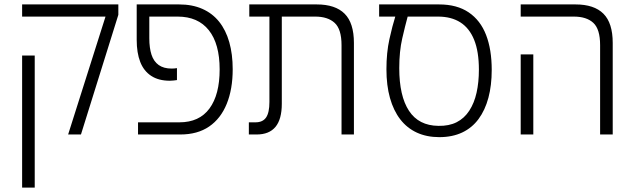

<svg xmlns="http://www.w3.org/2000/svg" viewBox="-20 -608 2866 868"><path d="M288 0 457 -533H80V-588H515V-541L346 0ZM80 240V-357H137V240Z M604 0V-55H791Q881 -55 927 -117.5Q973 -180 973 -294Q973 -410 924 -471.5Q875 -533 783 -533H624V-588H790Q849 -588 894.5 -568Q940 -548 970.5 -510Q1001 -472 1016.5 -417.5Q1032 -363 1032 -295Q1032 -205 1005 -138.5Q978 -72 925.5 -36Q873 0 795 0ZM748 -243Q697 -243 663.5 -265Q630 -287 614 -328Q598 -369 598 -428V-588H655V-435Q655 -391 665 -360.5Q675 -330 697.5 -314Q720 -298 756 -298Q762 -298 768 -298.5Q774 -299 780 -300V-246Q773 -245 764.5 -244Q756 -243 748 -243Z M1524 0V-404Q1524 -476 1493 -504.5Q1462 -533 1405 -533H1107V-588H1412Q1496 -588 1538 -546Q1580 -504 1580 -414V0ZM1105 0V-55H1135Q1168 -55 1183 -77Q1198 -99 1198 -147V-561H1254V-139Q1254 -69 1225.5 -34.5Q1197 0 1140 0Z M1966 12Q1909 12 1864.5 -8.5Q1820 -29 1789.5 -68.5Q1759 -108 1743 -165Q1727 -222 1727 -295Q1727 -370 1740.5 -431Q1754 -492 1767 -533H1694V-588H1965Q2046 -588 2099 -552Q2152 -516 2177.5 -450Q2203 -384 2203 -292Q2203 -222 2188 -166Q2173 -110 2143.5 -70Q2114 -30 2069.5 -9Q2025 12 1966 12ZM1962 -39Q2010 -38 2044.5 -55.5Q2079 -73 2101.5 -107.5Q2124 -142 2134.5 -189Q2145 -236 2145 -293Q2145 -375 2123.5 -428Q2102 -481 2061 -507Q2020 -533 1960 -533H1823Q1812 -493 1798.5 -434.5Q1785 -376 1785 -300Q1785 -174 1829 -107Q1873 -40 1962 -39Z M2693 0V-404Q2693 -476 2662.5 -504.5Q2632 -533 2574 -533H2334V-588H2582Q2666 -588 2708 -546Q2750 -504 2750 -414V0ZM2334 0V-362H2391V0Z"/></svg>

Font: Noto Sans Hebrew SemiCondensed Light
Style: Regular
Weight: 300
Width: 4
Designer: Monotype Design Team
Foundry: Monotype Imaging Inc.
Version: Version 2.003